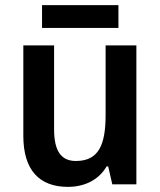

<svg xmlns="http://www.w3.org/2000/svg" viewBox="-20 -785 626 749"><path d="M442 -765H144V-676H442ZM512 -608H392V-337C392 -220 365 -157 276 -157C217 -157 191 -198 191 -281V-608H71V-255C71 -122 133 -56 245 -56C308 -56 365 -82 396 -136H402L418 -66H512Z"/></svg>

Font: Noto Sans Malayalam UI SemiCondensed SemiBold
Style: Regular
Weight: 600
Width: 4
Designer: Jelle Bosma - Monotype Design Team
Foundry: Monotype Imaging Inc.
Version: Version 2.104